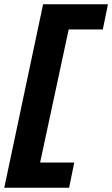

<svg xmlns="http://www.w3.org/2000/svg" viewBox="-40 -770 526 900"><path d="M466 -750 442 -632H282L148 -8H308L284 110H-20L162 -750Z"/></svg>

Font: Geist
Style: Bold Italic
Weight: 700
Italic angle: -12°
Designer: Basement.studio, Andrés Briganti, Mateo Zaragoza
Foundry: Basement.studio, Vercel, Andrés Briganti, Guido Ferreyra, Mateo Zaragoza
Version: Version 1.500; ttfautohint (v1.8.4.7-5d5b)